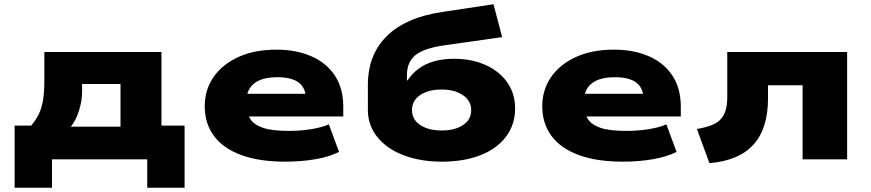

<svg xmlns="http://www.w3.org/2000/svg" viewBox="-20 -751 4107 905"><path d="M49 134V-159H127Q150 -186 163.5 -214.5Q177 -243 183 -280.5Q189 -318 189 -371V-506H741V-159H850V134H674V0H225V134ZM314 -154H548V-355H367V-319Q367 -276 352.5 -230Q338 -184 314 -154Z M1325 11Q1200 11 1115 -21Q1030 -53 987.5 -111.5Q945 -170 945 -250Q945 -327 986 -387Q1027 -447 1103 -482Q1179 -517 1284 -517Q1375 -517 1446 -486.5Q1517 -456 1557.5 -396Q1598 -336 1598 -248V-202H1113V-309H1440L1422 -289Q1420 -339 1386.5 -363Q1353 -387 1287 -387Q1239 -387 1207.5 -374.5Q1176 -362 1159 -337.5Q1142 -313 1142 -278V-258Q1142 -218 1159.5 -190.5Q1177 -163 1219.5 -148.5Q1262 -134 1340 -134Q1398 -134 1449 -142.5Q1500 -151 1530 -165L1578 -35Q1533 -12 1466.5 -0.5Q1400 11 1325 11Z M2063 11Q1962 11 1883 -19Q1804 -49 1759 -104.5Q1714 -160 1714 -233V-354Q1714 -390 1722 -431Q1730 -472 1751.5 -512.5Q1773 -553 1812 -589.5Q1851 -626 1913 -653.5Q1975 -681 2067 -695L2306 -731L2347 -576L2078 -538Q1979 -524 1938.5 -491.5Q1898 -459 1898 -396V-372H1901Q1923 -405 1953.5 -427.5Q1984 -450 2026 -462Q2068 -474 2121 -474Q2182 -474 2233.5 -458Q2285 -442 2324.5 -411.5Q2364 -381 2386 -337.5Q2408 -294 2408 -240Q2408 -163 2364.5 -106Q2321 -49 2243.5 -19Q2166 11 2063 11ZM2062 -136Q2124 -136 2162.5 -161.5Q2201 -187 2201 -232Q2201 -276 2162 -302.5Q2123 -329 2061 -329Q1999 -329 1960.5 -303Q1922 -277 1922 -232Q1922 -188 1960.5 -162Q1999 -136 2062 -136Z M2916 11Q2791 11 2706 -21Q2621 -53 2578.5 -111.5Q2536 -170 2536 -250Q2536 -327 2577 -387Q2618 -447 2694 -482Q2770 -517 2875 -517Q2966 -517 3037 -486.5Q3108 -456 3148.5 -396Q3189 -336 3189 -248V-202H2704V-309H3031L3013 -289Q3011 -339 2977.5 -363Q2944 -387 2878 -387Q2830 -387 2798.5 -374.5Q2767 -362 2750 -337.5Q2733 -313 2733 -278V-258Q2733 -218 2750.5 -190.5Q2768 -163 2810.5 -148.5Q2853 -134 2931 -134Q2989 -134 3040 -142.5Q3091 -151 3121 -165L3169 -35Q3124 -12 3057.5 -0.5Q2991 11 2916 11Z M3324 18 3265 -143Q3306 -150 3334 -161Q3362 -172 3378 -190Q3394 -208 3401 -233.5Q3408 -259 3408 -294V-506H3973V0H3763V-349H3600V-286Q3600 -216 3583 -162Q3566 -108 3532 -70Q3498 -32 3446 -10Q3394 12 3324 18Z"/></svg>

Font: Nunito Sans 7pt Expanded Black
Style: Regular
Weight: 900
Width: 7
Designer: Vernon Adams
Foundry: Vernon Adams
Version: Version 3.101;gftools[0.9.27]